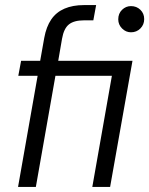

<svg xmlns="http://www.w3.org/2000/svg" viewBox="-20 -735 587 755"><path d="M51 0 128 -437H52L63 -496H138L154 -586Q162 -630 181.5 -658.5Q201 -687 233.5 -701Q266 -715 310 -715H358L347 -655H310Q271 -655 251 -639Q231 -623 224 -583L209 -496H501L413 0H343L420 -437H198L121 0ZM495 -608Q475 -608 460 -623Q445 -638 445 -659Q445 -682 460 -696.5Q475 -711 495 -711Q517 -711 532 -696.5Q547 -682 547 -660Q547 -638 532 -623Q517 -608 495 -608Z"/></svg>

Font: DM Sans 28pt Light
Style: Italic
Weight: 300
Italic angle: -10°
Version: Version 4.004;gftools[0.9.30]